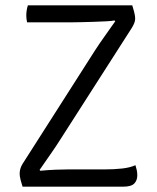

<svg xmlns="http://www.w3.org/2000/svg" viewBox="-20 -703 591 723"><path d="M337 -512Q353.5 -537.5 372.5 -564.2Q391.5 -591 414 -623L411 -626Q402.5 -624 380.8 -622.8Q359 -621.5 333 -620.8Q307 -620 285 -619.5Q263 -619 254 -619H82Q80.5 -625 79.8 -631.5Q79 -638 79 -644Q79 -654 80.5 -663.8Q82 -673.5 85 -683H478Q482.5 -668 485 -658.8Q487.5 -649.5 488.2 -643.5Q489 -637.5 489 -633Q489 -625.5 486 -617.2Q483 -609 477 -599L208 -179Q191 -152 169.8 -121.8Q148.5 -91.5 129 -63L132 -60Q163.5 -63 189.8 -64Q216 -65 234 -65H369Q410.5 -65 440.5 -68.5Q470.5 -72 490 -81Q493 -72 495 -62.5Q497 -53 497 -43Q497 -23.5 485.5 -11.8Q474 0 443 0H65Q60 -15.5 57.8 -24.5Q55.5 -33.5 54.8 -39Q54 -44.5 54 -49Q54 -57.5 56.5 -67Q59 -76.5 65 -86Z"/></svg>

Font: Signika Negative Light
Style: Regular
Weight: 300
Designer: Anna Giedry
Foundry: Anna Giedry
Version: Version 2.001